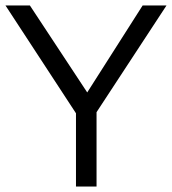

<svg xmlns="http://www.w3.org/2000/svg" viewBox="-31 -680 627 700"><path d="M246 -267 -11 -660H78L287 -343L489 -660H576L321 -271V0H246Z"/></svg>

Font: Quattrocento Sans
Style: Regular
Weight: 400
Designer: Pablo Impallari
Foundry: Pablo Impallari, Igino Marini, Brenda Gallo
Version: Version 2.000